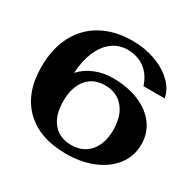

<svg xmlns="http://www.w3.org/2000/svg" viewBox="-157 -876 1063 1053"><g transform="rotate(30 374.5 -350.0)"><path d="M719 -241Q719 -168 676.5 -111Q634 -54 558 -22Q482 10 386 10Q218 10 124.5 -81Q31 -172 31 -336Q31 -452 75 -536Q119 -620 201.5 -665Q284 -710 396 -710Q473 -710 540 -685.5Q607 -661 650.5 -618.5Q694 -576 703 -524H569Q548 -588 503 -621Q458 -654 394 -654Q340 -654 298 -622Q256 -590 231.5 -532Q207 -474 203 -397Q238 -436 290.5 -457.5Q343 -479 403 -479Q496 -479 568 -449Q640 -419 679.5 -365Q719 -311 719 -241ZM546 -233Q546 -321 503 -372Q460 -423 386 -423Q312 -423 270.5 -372.5Q229 -322 229 -233Q229 -145 270.5 -95.5Q312 -46 386 -46Q460 -46 503 -96Q546 -146 546 -233Z"/></g></svg>

Font: Fahkwang
Style: Bold
Weight: 700
Designer: Suppakit Chalermlarp | Katatrad Co.,Ltd.
Foundry: Cadson Demak Co.,Ltd.
Version: Version 1.000; ttfautohint (v1.6)